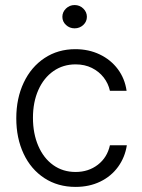

<svg xmlns="http://www.w3.org/2000/svg" viewBox="-20 -734 565 765"><path d="M44.9 -262.7Q44.9 -342.3 74.5 -404.8Q104 -467.3 157.5 -502.7Q210.9 -538.1 280.3 -538.1Q333.5 -538.1 377.4 -517.1Q421.4 -496.1 449.5 -458.5Q477.5 -420.9 484.4 -372.1H418Q411.6 -401.4 393.1 -425.3Q374.5 -449.2 345.9 -463.4Q317.4 -477.5 281.2 -477.5Q231.4 -477.5 192.9 -450.7Q154.3 -423.8 132.8 -375.5Q111.3 -327.1 111.3 -264.6Q111.3 -201.7 132.6 -152.6Q153.8 -103.5 192.1 -76.2Q230.5 -48.8 281.2 -48.8Q332.5 -48.8 369.9 -77.6Q407.2 -106.4 418 -155.3H485.4Q478 -107.4 450.7 -69.6Q423.3 -31.7 379.6 -10.5Q335.9 10.7 281.2 10.7Q210.4 10.7 156.7 -24.4Q103 -59.6 74 -121.6Q44.9 -183.6 44.9 -262.7ZM228.5 -667Q228.5 -686 242.9 -700Q257.3 -713.9 277.3 -713.9Q297.4 -713.9 311.8 -700Q326.2 -686 326.2 -667Q326.2 -647.9 311.8 -634.5Q297.4 -621.1 277.3 -621.1Q257.3 -621.1 242.9 -634.5Q228.5 -647.9 228.5 -667Z"/></svg>

Font: Pretendard JP Light
Style: Regular
Weight: 300
Designer: Base glyphs from Inter by Rasmus Andersson; Hangeul glyphs from Noto Sans CJK(Source Han Sans) by Jang Soo-young and Kan
Foundry: Kil Hyung-jin
Version: Version 1.309